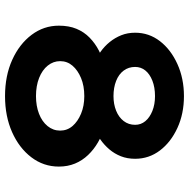

<svg xmlns="http://www.w3.org/2000/svg" viewBox="-14 -734 751 763"><g transform="rotate(90 361.5 -352.5)"><path d="M362 3Q281 3 218 -25.5Q155 -54 118.5 -102.5Q82 -151 82 -211Q82 -251 94.5 -281Q107 -311 129.5 -333Q152 -355 181 -370Q210 -385 241 -396L231 -351Q208 -361 186 -376.5Q164 -392 147 -413Q130 -434 120 -459Q110 -484 110 -514Q110 -569 143.5 -612.5Q177 -656 234.5 -682Q292 -708 362 -708Q432 -708 488.5 -682Q545 -656 578 -612.5Q611 -569 611 -514Q611 -483 601 -457.5Q591 -432 573.5 -411.5Q556 -391 534.5 -376Q513 -361 491 -351L484 -393Q517 -383 545.5 -366.5Q574 -350 596 -327Q618 -304 630 -275Q642 -246 642 -211Q642 -150 605 -101.5Q568 -53 505 -25Q442 3 362 3ZM362 -120Q401 -120 432 -132Q463 -144 481 -166Q499 -188 499 -216Q499 -244 481 -265Q463 -286 432 -299Q401 -312 362 -312Q321 -312 290 -299Q259 -286 241 -265Q223 -244 223 -216Q223 -189 240.5 -167Q258 -145 289.5 -132.5Q321 -120 362 -120ZM362 -428Q394 -428 420 -438.5Q446 -449 461 -468.5Q476 -488 476 -514Q476 -537 461.5 -554.5Q447 -572 421 -582.5Q395 -593 362 -593Q327 -593 300.5 -582.5Q274 -572 260 -554.5Q246 -537 246 -514Q246 -488 260.5 -468.5Q275 -449 301.5 -438.5Q328 -428 362 -428Z"/></g></svg>

Font: Lexend Giga SemiBold
Style: Regular
Weight: 600
Designer: Bonnie Shaver-Troup, Thomas Jockin
Foundry: Lexend
Version: Version 1.007